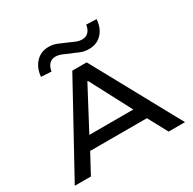

<svg xmlns="http://www.w3.org/2000/svg" viewBox="-197 -1138 1347 1341"><g transform="rotate(-30 476.5 -467.5)"><path d="M32 0 419 -705H535L921 0H789L682 -198L743 -157H208L269 -198L162 0ZM473 -588 284 -231 248 -257H703L666 -231L478 -588ZM290 -772 208 -777Q214 -846 254.5 -889Q295 -932 358 -932Q397 -932 432 -916Q467 -900 490 -891Q509 -883 536 -871Q563 -859 589 -859Q620 -859 639.5 -879Q659 -899 664 -935L746 -932Q741 -861 701 -819Q661 -777 597 -777Q557 -777 522.5 -792.5Q488 -808 466 -816Q446 -825 418.5 -837Q391 -849 365 -849Q334 -849 315 -829Q296 -809 290 -772Z"/></g></svg>

Font: Nunito Sans 7pt Expanded SemiBold
Style: Regular
Weight: 600
Width: 7
Designer: Vernon Adams
Foundry: Vernon Adams
Version: Version 3.101;gftools[0.9.27]